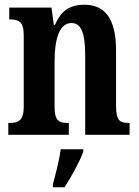

<svg xmlns="http://www.w3.org/2000/svg" viewBox="-20 -568 587 809"><path d="M15 0H270V-50H266C230 -50 210 -58 210 -116V-312C210 -394 227 -471 281 -471C326 -471 339 -419 339 -334V0H526V-50H522C486 -50 469 -59 469 -121V-354C469 -489 423 -548 336 -548C269 -548 235 -518 211 -462H207L197 -536H19V-486H23C58 -486 80 -477 80 -421V-119C80 -59 57 -50 20 -50H15ZM203 208V221H252C280 178 316 113 331 71V61H236C230 107 214 166 203 208Z"/></svg>

Font: Noto Serif Sinhala ExtraCondensed
Style: Bold
Weight: 700
Width: 2
Designer: Jelle Bosma - Monotype Design Team
Foundry: Monotype Imaging Inc.
Version: Version 2.007